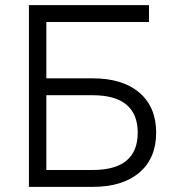

<svg xmlns="http://www.w3.org/2000/svg" viewBox="-20 -730 689 750"><path d="M161 -644V-424H342Q459 -424 524.5 -368Q590 -312 590 -212Q590 -112 524.5 -56Q459 0 342 0H93V-710H562V-644ZM161 -66H342Q518 -66 518 -212Q518 -284 474 -321Q430 -358 342 -358H161Z"/></svg>

Font: Geist Light
Style: Regular
Weight: 400
Designer: Basement.studio, Andrés Briganti, Mateo Zaragoza
Foundry: Basement.studio, Vercel, Andrés Briganti, Guido Ferreyra, Mateo Zaragoza
Version: Version 1.401